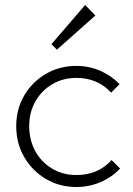

<svg xmlns="http://www.w3.org/2000/svg" viewBox="-20 -739 533 769"><path d="M286 10Q218 10 163.5 -22.5Q109 -55 77 -110Q45 -165 45 -234Q45 -302 77 -356.5Q109 -411 163.5 -443Q218 -475 286 -475Q337 -475 381.5 -455.5Q426 -436 459 -402L425 -368Q371 -427 286 -427Q232 -427 189 -401.5Q146 -376 121.5 -332.5Q97 -289 97 -234Q97 -178 121.5 -133.5Q146 -89 189 -63.5Q232 -38 286 -38Q373 -38 427 -98L461 -64Q428 -29 382.5 -9.5Q337 10 286 10ZM208 -540 186 -562 321 -719 362 -677Z"/></svg>

Font: Outfit ExtraLight
Style: Regular
Weight: 200
Designer: Rodrigo Fuenzalida
Foundry: fragTYPE
Version: Version 1.100; ttfautohint (v1.8.4.7-5d5b);gftools[0.9.27]